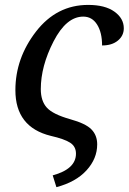

<svg xmlns="http://www.w3.org/2000/svg" viewBox="-20 -566 527 786"><path d="M210.9 200.2 195.8 151.9Q291 126 291 63Q291 33.7 267.3 18.3Q243.7 2.9 188 -9.8Q43 -45.4 43 -196.8Q43 -327.6 127.4 -436.8Q211.9 -545.9 340.8 -545.9Q410.2 -545.9 448.5 -518.3Q486.8 -490.7 486.8 -450.2Q486.8 -419.9 462.6 -399.9Q438.5 -379.9 397.9 -379.9Q397.9 -433.1 377.4 -465.6Q356.9 -498 320.8 -498Q251.5 -498 199.2 -396.5Q147 -294.9 147 -201.2Q147 -152.8 171.6 -125.5Q196.3 -98.1 267.1 -78.1Q330.6 -60.5 354.2 -36.4Q377.9 -12.2 377.9 24.9Q377.9 83.5 334.2 131.3Q290.5 179.2 210.9 200.2Z"/></svg>

Font: Droid Serif
Style: Italic
Weight: 400
Italic angle: -12°
Designer: Monotype Design team
Foundry: Monotype Imaging Inc.
Version: Version 1.03